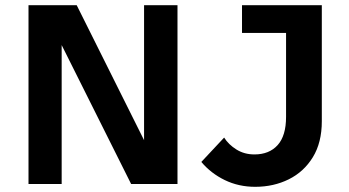

<svg xmlns="http://www.w3.org/2000/svg" viewBox="-20 -710 1346 741"><path d="M90 0V-690H276L536 -169V-690H665V0H486L218 -536V0ZM757 -85 845 -179Q862 -152 892.5 -133Q923 -114 962 -114Q1019 -114 1051.5 -150Q1084 -186 1084 -259V-583H914V-690H1222V-242Q1222 -160 1187.5 -103.5Q1153 -47 1094.5 -18Q1036 11 965 11Q901 11 847.5 -15Q794 -41 757 -85Z"/></svg>

Font: Radio Canada SemiBold
Style: Regular
Weight: 600
Designer: Charles Daoud, Etienne Aubert Bonn, Alexandre Saumier Demers, Jacques Le Bailly
Foundry: Radio-Canada
Version: Version 2.104; ttfautohint (v1.8.4.7-5d5b);gftools[0.9.28.de